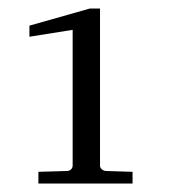

<svg xmlns="http://www.w3.org/2000/svg" viewBox="-20 -812 406 449"><path d="M69.8 -382.8V-410.2L136.2 -412.1Q142.1 -412.1 146 -415.8Q149.9 -419.4 149.9 -424.8V-742.2L48.8 -726.1V-752L189.9 -792H213.9V-424.8Q213.9 -419.4 218.5 -415.8Q223.1 -412.1 229 -412.1L290 -410.2V-382.8Z"/></svg>

Font: BabelStone Ogham Special
Style: Regular
Weight: 400
Designer: Andrew West
Foundry: BabelStone
Version: Version 1.02 March 14, 2022